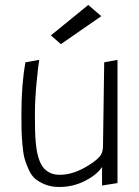

<svg xmlns="http://www.w3.org/2000/svg" viewBox="-20 -744 556 770"><path d="M184.1 -602.1 224.1 -566.9 386.2 -679.2 334 -724.1ZM120.1 -289.1Q120.1 -344.2 126.7 -413.3Q133.3 -482.4 137.2 -503.9L82 -494.1Q65.9 -404.8 65.9 -289.1V-283.2Q65.9 -243.7 66.4 -222.2Q66.9 -200.7 69.8 -165.3Q72.8 -129.9 78.1 -109.9Q83.5 -89.8 94.7 -64.7Q106 -39.6 121.8 -26.4Q137.7 -13.2 162.1 -3.7Q186.5 5.9 217.8 5.9Q272.9 5.9 320.8 -18.6Q368.7 -43 389.2 -74.2V0L451.2 -9.8V-503.9L397.9 -494.1L393.1 -159.2Q393.1 -131.3 379.9 -116.2Q359.4 -92.8 312.3 -67.9Q265.1 -43 219.2 -43Q198.7 -43 183.1 -49.8Q167.5 -56.6 157 -68.1Q146.5 -79.6 139.4 -97.2Q132.3 -114.7 128.7 -133.8Q125 -152.8 123 -177Q121.1 -201.2 120.6 -223.6Q120.1 -246.1 120.1 -272.9Q120.1 -283.7 120.1 -289.1Z"/></svg>

Font: Comic Neue Angular
Style: Regular
Weight: 400
Designer: Craig Rozynski
Foundry: Craig Rozynski
Version: Version 2.003